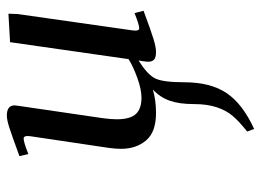

<svg xmlns="http://www.w3.org/2000/svg" viewBox="-124 -360 787 580"><g transform="rotate(-90 270.0 -70.5)"><path d="M87.9 -405.8Q151.9 -429.2 174.6 -436.5Q197.3 -443.8 210.9 -443.8Q241.2 -443.8 241.2 -419.9Q241.2 -418.9 238.8 -401.9L202.1 -150.9Q199.2 -128.4 199.2 -111.8Q199.2 -71.8 214.8 -54.4Q230.5 -37.1 264.2 -37.1Q289.6 -37.1 324.5 -49.8Q359.4 -62.5 380.9 -76.2L432.1 -434.1L518.1 -439L517.1 -411.1L467.8 -64.9Q464.8 -43.9 474.1 -43.9Q484.4 -43.9 520 -58.1L526.9 -30.8Q466.3 -8.3 441.4 -0.7Q416.5 6.8 402.8 6.8Q386.2 6.8 379.6 1Q373 -4.9 373 -17.1Q373 -21.5 375 -35.2L377 -45.9Q333.5 -19 322.3 4.9Q311 28.8 311 91.8Q311 171.4 278.3 220Q245.6 268.6 169.9 303.2L162.1 282.2Q192.4 258.3 209.2 238.5Q226.1 218.8 235.6 189.9Q245.1 161.1 245.1 121.1Q245.1 76.7 255.4 47.9Q265.6 19 289.1 -2.9Q257.8 6.8 217.8 6.8Q160.6 6.8 135.3 -23.2Q109.9 -53.2 109.9 -99.1Q109.9 -114.7 112.8 -136.2L147.9 -372.1Q150.9 -393.1 141.1 -393.1Q129.9 -393.1 94.2 -378.9Z"/></g></svg>

Font: Dehuti
Style: Bold-Italic
Weight: 700
Version: Version 1.2